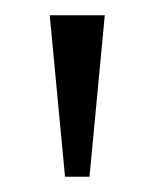

<svg xmlns="http://www.w3.org/2000/svg" viewBox="-20 -734 202 251"><path d="M65 -503 45 -714H117L97 -503Z"/></svg>

Font: Noto Serif Bengali Condensed Light
Style: Regular
Weight: 300
Width: 3
Designer: Juan Bruce, Universal Thirst, Indian Type Foundry and the Monotype Design Team.
Foundry: Monotype Imaging Inc.
Version: Version 2.003; ttfautohint (v1.8.4.7-5d5b)